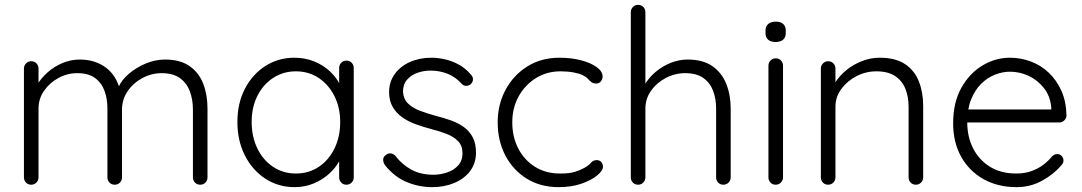

<svg xmlns="http://www.w3.org/2000/svg" viewBox="-20 -760 4453 790"><path d="M308.5 -515Q370.5 -515 414.9 -482.5Q459.2 -450 475 -386L461 -381.5L466.8 -399.8Q479.5 -430.2 510.1 -456.4Q540.8 -482.5 580 -498.8Q619.2 -515 658.8 -515Q721.8 -515 760.4 -487.8Q799 -460.5 816.4 -415Q833.8 -369.5 833.8 -312.5V-30.2Q833.8 -17.8 825.4 -8.9Q817 0 803.8 0Q790.5 0 782.1 -8.9Q773.8 -17.8 773.8 -30.2V-309.5Q773.8 -350.8 760.9 -384.8Q748 -418.8 719.9 -438.9Q691.8 -459 645.2 -459Q603.5 -459 566 -438.9Q528.5 -418.8 505.2 -384.8Q482 -350.8 482 -309.5V-30.2Q482 -17.8 473.6 -8.9Q465.2 0 452 0Q438.8 0 430.4 -8.9Q422 -17.8 422 -30.2V-313.2Q422 -353.8 409.9 -386.6Q397.8 -419.5 370.8 -439.2Q343.8 -459 298 -459Q257 -459 220.6 -439.2Q184.2 -419.5 161.4 -386.6Q138.5 -353.8 138.5 -313.2V-30.2Q138.5 -17.8 129.8 -8.9Q121 0 108.5 0Q95.2 0 86.9 -8.9Q78.5 -17.8 78.5 -30.2V-477.8Q78.5 -490.2 87.2 -499.1Q96 -508 108.5 -508Q121.8 -508 130.1 -499.1Q138.5 -490.2 138.5 -477.8V-385.2L112.2 -347.8Q114.5 -378.2 131.2 -407.9Q148 -437.5 175.1 -461.6Q202.2 -485.8 236.6 -500.4Q271 -515 308.5 -515Z M1405.5 -510.5Q1418.8 -510.5 1427.1 -501.8Q1435.5 -493 1435.5 -480.2V-30.2Q1435.5 -17.8 1426.8 -8.9Q1418 0 1405.5 0Q1392.2 0 1383.9 -8.9Q1375.5 -17.8 1375.5 -30.2V-149L1393 -156.5Q1393 -129.2 1377.5 -99.9Q1362 -70.5 1335 -45.8Q1308 -21 1271.4 -5.5Q1234.8 10 1192.2 10Q1124.8 10 1071.4 -25.1Q1018 -60.2 987.4 -120.9Q956.8 -181.5 956.8 -258Q956.8 -335.5 987.8 -395Q1018.8 -454.5 1071.9 -488.5Q1125 -522.5 1191.2 -522.5Q1234.2 -522.5 1271.8 -507.6Q1309.2 -492.8 1337.2 -466.8Q1365.2 -440.8 1380.9 -407.5Q1396.5 -374.2 1396.5 -337.8L1375.5 -353.2V-480.2Q1375.5 -492.8 1383.9 -501.6Q1392.2 -510.5 1405.5 -510.5ZM1197.5 -46Q1250.5 -46 1291.8 -73.6Q1333 -101.2 1356.4 -149.4Q1379.8 -197.5 1379.8 -258Q1379.8 -316.5 1356.4 -363.9Q1333 -411.2 1291.8 -438.9Q1250.5 -466.5 1197.5 -466.5Q1145.5 -466.5 1104.2 -439.6Q1063 -412.8 1039.2 -365.8Q1015.5 -318.8 1015.5 -258Q1015.5 -197.5 1038.9 -149.4Q1062.2 -101.2 1103.5 -73.6Q1144.8 -46 1197.5 -46Z M1563.8 -80.8Q1556 -93.2 1556.6 -104.4Q1557.2 -115.5 1568.8 -123.2Q1576.5 -129.5 1587.4 -128.8Q1598.2 -128 1607 -118.5Q1633.8 -83.5 1672.1 -62.2Q1710.5 -41 1763.8 -41Q1792.2 -41.2 1819.6 -50.4Q1847 -59.5 1865 -79.1Q1883 -98.8 1883 -129.2Q1883 -160.2 1865 -178.9Q1847 -197.5 1818.4 -208.8Q1789.8 -220 1757.5 -228Q1723.5 -237 1691.8 -248.4Q1660 -259.8 1635.2 -277.2Q1610.5 -294.8 1595.8 -320Q1581 -345.2 1581 -381Q1581 -422.8 1603.8 -454.8Q1626.5 -486.8 1666.1 -504.6Q1705.8 -522.5 1755.5 -522.5Q1781.2 -522.5 1810 -516.1Q1838.8 -509.8 1866.8 -494.8Q1894.8 -479.8 1917.2 -453.5Q1926 -445.2 1926.1 -433.6Q1926.2 -422 1915.8 -412.5Q1907.5 -406.5 1897.2 -406.9Q1887 -407.2 1880 -414.8Q1856.2 -442 1823.2 -455.8Q1790.2 -469.5 1751.8 -469.5Q1723.2 -469.5 1697.5 -460.4Q1671.8 -451.2 1655 -432.2Q1638.2 -413.2 1638.2 -382.2Q1639.8 -353.2 1658.1 -334.9Q1676.5 -316.5 1707.2 -304.6Q1738 -292.8 1776 -282.5Q1808.2 -274.5 1837.4 -263.9Q1866.5 -253.2 1889.1 -236.8Q1911.8 -220.2 1925.1 -195.1Q1938.5 -170 1938.5 -132Q1938.5 -87.8 1914.1 -55.9Q1889.8 -24 1848.9 -7Q1808 10 1758 10Q1704.2 10 1653.5 -10.9Q1602.8 -31.8 1563.8 -80.8Z M2282.5 -522.5Q2330.5 -522.5 2370.8 -512Q2411 -501.5 2435.2 -483.8Q2459.5 -466 2459.5 -445Q2459.5 -434.8 2452.4 -425.5Q2445.2 -416.2 2433.5 -416.2Q2421.2 -416.2 2413.8 -421.9Q2406.2 -427.5 2399 -435.6Q2391.8 -443.8 2377.8 -450.5Q2364.8 -457.2 2340.5 -461.9Q2316.2 -466.5 2286 -466.5Q2229.8 -466.5 2184.9 -438.5Q2140 -410.5 2113.9 -363.2Q2087.8 -316 2087.8 -256.5Q2087.8 -196.5 2112.5 -148.9Q2137.2 -101.2 2181.5 -73.6Q2225.8 -46 2284.2 -46Q2324.2 -46 2346.4 -53.1Q2368.5 -60.2 2384.2 -69.2Q2403.5 -80.2 2412.2 -90.8Q2421 -101.2 2434.8 -101.2Q2447.2 -101.2 2454.1 -93.4Q2461 -85.5 2461 -73.5Q2461 -58.2 2437.5 -38.5Q2414 -18.8 2373 -4.4Q2332 10 2278.2 10Q2203.8 10 2147.2 -25Q2090.8 -60 2059.2 -120.4Q2027.8 -180.8 2027.8 -256.5Q2027.8 -329.5 2059.8 -389.8Q2091.8 -450 2149 -486.2Q2206.2 -522.5 2282.5 -522.5Z M2809.2 -515Q2872.2 -515 2911.2 -487.8Q2950.2 -460.5 2968.4 -414.6Q2986.5 -368.8 2986.5 -313.2V-30.2Q2986.5 -17.8 2977.8 -8.9Q2969 0 2956.5 0Q2943.2 0 2934.9 -8.9Q2926.5 -17.8 2926.5 -30.2V-313.2Q2926.5 -353.8 2914 -386.6Q2901.5 -419.5 2873.8 -439.2Q2846 -459 2798.8 -459Q2757 -459 2719.5 -439.2Q2682 -419.5 2658.8 -386.6Q2635.5 -353.8 2635.5 -313.2V-30.2Q2635.5 -17.8 2626.8 -8.9Q2618 0 2605.5 0Q2592.2 0 2583.9 -8.9Q2575.5 -17.8 2575.5 -30.2V-709.8Q2575.5 -722.2 2584.2 -731.1Q2593 -740 2605.5 -740Q2618.8 -740 2627.1 -731.1Q2635.5 -722.2 2635.5 -709.8V-386L2613 -350.8Q2615.2 -382 2632.8 -411.6Q2650.2 -441.2 2678.1 -464.6Q2706 -488 2740 -501.5Q2774 -515 2809.2 -515Z M3201.8 -489.8V-30.2Q3201.8 -17.8 3193 -8.9Q3184.2 0 3171.8 0Q3158.5 0 3150.1 -8.9Q3141.8 -17.8 3141.8 -30.2V-489.8Q3141.8 -502.2 3150.5 -511.1Q3159.2 -520 3171.8 -520Q3185 -520 3193.4 -511.1Q3201.8 -502.2 3201.8 -489.8ZM3171.5 -587.2Q3151 -587.2 3140.4 -596.8Q3129.8 -606.2 3129.8 -623.8V-634.5Q3129.8 -652.2 3141.1 -661.6Q3152.5 -671 3172.5 -671Q3191.8 -671 3202.4 -661.5Q3213 -652 3213 -634.5V-623.8Q3213 -606 3202.1 -596.6Q3191.2 -587.2 3171.5 -587.2Z M3599.2 -522.5Q3665 -522.5 3704.2 -496Q3743.5 -469.5 3761 -424.4Q3778.5 -379.2 3778.5 -323.8V-30.2Q3778.5 -17.8 3769.8 -8.9Q3761 0 3748.5 0Q3735.2 0 3726.9 -8.9Q3718.5 -17.8 3718.5 -30.2V-320.8Q3718.5 -361.2 3705.5 -394.1Q3692.5 -427 3663.4 -446.8Q3634.2 -466.5 3585.8 -466.5Q3542.8 -466.5 3504.4 -446.8Q3466 -427 3441.8 -394.1Q3417.5 -361.2 3417.5 -320.8V-30.2Q3417.5 -17.8 3408.8 -8.9Q3400 0 3387.5 0Q3374.2 0 3365.9 -8.9Q3357.5 -17.8 3357.5 -30.2V-477.8Q3357.5 -490.2 3366.2 -499.1Q3375 -508 3387.5 -508Q3400.8 -508 3409.1 -499.1Q3417.5 -490.2 3417.5 -477.8V-393.5L3395 -358.2Q3397.2 -389.5 3415.8 -419.1Q3434.2 -448.8 3463.2 -472.1Q3492.2 -495.5 3527.6 -509Q3563 -522.5 3599.2 -522.5Z M4163 10Q4085.5 10 4026.8 -22.9Q3968 -55.8 3934.9 -114.9Q3901.8 -174 3901.8 -252.5Q3901.8 -338 3935.2 -398.1Q3968.8 -458.2 4022.1 -490.4Q4075.5 -522.5 4135.5 -522.5Q4179.8 -522.5 4221.1 -507.1Q4262.5 -491.8 4294.9 -461.2Q4327.2 -430.8 4347 -386.9Q4366.8 -343 4368.2 -285.2Q4368 -273.2 4359 -264.6Q4350 -256 4338 -256H3936.5L3924.5 -309.5H4318.5L4305.5 -297.8V-318Q4301.2 -365 4275.2 -397.8Q4249.2 -430.5 4212.4 -447.8Q4175.5 -465 4135.5 -465Q4105.5 -465 4074.2 -452.9Q4043 -440.8 4017.2 -415.4Q3991.5 -390 3975.6 -350.5Q3959.8 -311 3959.8 -256.8Q3959.8 -197.5 3983.8 -149.9Q4007.8 -102.2 4053 -74.1Q4098.2 -46 4161.5 -46Q4196.2 -46 4224.2 -56.1Q4252.2 -66.2 4273.6 -82.6Q4295 -99 4309 -117Q4319.5 -126 4330.2 -126Q4341 -126 4348.4 -118.1Q4355.8 -110.2 4355.8 -100Q4355.8 -88 4345.8 -78.8Q4316 -43.2 4267.9 -16.6Q4219.8 10 4163 10Z"/></svg>

Font: Quicksand Variable Light
Style: Regular
Weight: 300
Designer: Andrew Paglinawan
Foundry: Andrew Paglinawan
Version: Version 3.004